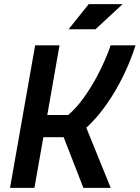

<svg xmlns="http://www.w3.org/2000/svg" viewBox="-20 -914 679 934"><path d="M28.8 0 150.9 -693.4H269.5L210 -354.5H312Q352.1 -389.6 386.2 -437Q420.4 -484.4 447.3 -533.9Q474.1 -583.5 492.2 -626Q510.3 -668.5 518.1 -693.4H639.2Q627.9 -655.8 607.2 -605.5Q586.4 -555.2 556.2 -499.5Q525.9 -443.8 486.6 -390.1Q447.3 -336.4 399.9 -292.5L518.6 0H385.7L289.6 -246.6H190.9L147.5 0ZM313.5 -771.5 411.6 -894H576.7L444.3 -771.5Z"/></svg>

Font: Cascadia Mono NF SemiBold
Style: Italic
Weight: 600
Italic angle: -10°
Monospace: yes
Designer: Aaron Bell
Foundry: Saja Typeworks
Version: Version 2404.023; ttfautohint (v1.8.4)